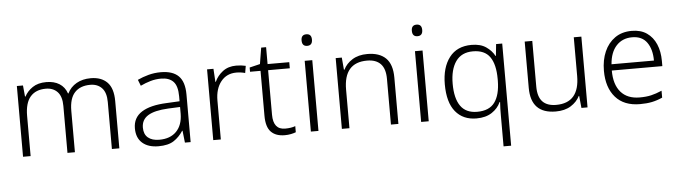

<svg xmlns="http://www.w3.org/2000/svg" viewBox="-54 -966 5082 1438"><g transform="rotate(-5 2486.5 -246.5)"><path d="M644 -542Q723 -542 767.5 -497Q812 -452 812 -355V0H756V-353Q756 -424 723.5 -458.5Q691 -493 636 -493Q560 -493 519 -448.5Q478 -404 478 -311V0H422V-353Q422 -424 389.5 -458.5Q357 -493 302 -493Q226 -493 185.5 -446Q145 -399 145 -302V0H88V-532H134L142 -448H146Q166 -487 206.5 -514.5Q247 -542 310 -542Q368 -542 408 -517Q448 -492 465 -443H468Q491 -490 536.5 -516Q582 -542 644 -542Z M1170 -541Q1260 -541 1304 -497Q1348 -453 1348 -358V0H1305L1295 -90H1292Q1263 -45 1221.5 -17.5Q1180 10 1106 10Q1029 10 985 -28.5Q941 -67 941 -139Q941 -219 1006 -260.5Q1071 -302 1195 -307L1292 -312V-349Q1292 -427 1260.5 -460Q1229 -493 1168 -493Q1127 -493 1089 -482Q1051 -471 1013 -453L995 -499Q1033 -517 1077.5 -529Q1122 -541 1170 -541ZM1202 -265Q1100 -260 1050.5 -229.5Q1001 -199 1001 -139Q1001 -89 1031.5 -63.5Q1062 -38 1116 -38Q1199 -38 1245 -85.5Q1291 -133 1292 -217V-269Z M1737 -541Q1776 -541 1809 -533L1800 -480Q1768 -489 1734 -489Q1661 -489 1618 -435Q1575 -381 1575 -292V0H1518V-532H1566L1572 -433H1575Q1595 -478 1636 -509.5Q1677 -541 1737 -541Z M2062 -39Q2084 -39 2104 -42Q2124 -45 2139 -51V-5Q2124 1 2102 5.5Q2080 10 2055 10Q1988 10 1952 -27Q1916 -64 1916 -148V-486H1837V-518L1916 -537L1936 -659H1973V-532H2136V-486H1973V-151Q1973 -39 2062 -39Z M2281 -729Q2320 -729 2320 -686Q2320 -642 2281 -642Q2242 -642 2242 -686Q2242 -729 2281 -729ZM2309 -532V0H2252V-532Z M2723 -542Q2814 -542 2862 -495Q2910 -448 2910 -348V0H2854V-344Q2854 -420 2819 -456.5Q2784 -493 2717 -493Q2542 -493 2542 -290V0H2485V-532H2531L2539 -440H2543Q2564 -484 2610 -513Q2656 -542 2723 -542Z M3110 -729Q3149 -729 3149 -686Q3149 -642 3110 -642Q3071 -642 3071 -686Q3071 -729 3110 -729ZM3138 -532V0H3081V-532Z M3680 4Q3680 -17 3680.5 -46.5Q3681 -76 3683 -97H3679Q3659 -51 3613 -20.5Q3567 10 3497 10Q3396 10 3339 -59.5Q3282 -129 3282 -265Q3282 -391 3339.5 -466.5Q3397 -542 3507 -542Q3574 -542 3616 -513Q3658 -484 3679 -444H3682L3691 -532H3737V236H3680ZM3506 -39Q3597 -39 3638 -95Q3679 -151 3680 -257V-271Q3680 -380 3640.5 -436.5Q3601 -493 3513 -493Q3427 -493 3384 -432Q3341 -371 3341 -264Q3341 -154 3381.5 -96.5Q3422 -39 3506 -39Z M4332 -532V0H4286L4277 -91H4274Q4252 -47 4206.5 -18.5Q4161 10 4093 10Q3906 10 3906 -184V-532H3963V-189Q3963 -112 3997.5 -75.5Q4032 -39 4100 -39Q4275 -39 4275 -242V-532Z M4711 -542Q4779 -542 4824.5 -510.5Q4870 -479 4893.5 -424Q4917 -369 4917 -298V-259H4537Q4537 -153 4586.5 -96.5Q4636 -40 4728 -40Q4777 -40 4814 -48.5Q4851 -57 4895 -76V-24Q4855 -6 4816 2Q4777 10 4726 10Q4606 10 4542 -63Q4478 -136 4478 -262Q4478 -343 4505.5 -406Q4533 -469 4585 -505.5Q4637 -542 4711 -542ZM4710 -494Q4637 -494 4591.5 -445Q4546 -396 4539 -306H4858Q4858 -390 4821.5 -442Q4785 -494 4710 -494Z"/></g></svg>

Font: Noto Sans Canadian Aboriginal Light
Style: Regular
Weight: 300
Designer: Monotype Design Team, Typotheque's Kevin King
Foundry: Monotype Imaging Inc.
Version: Version 2.004; ttfautohint (v1.8.4.7-5d5b)